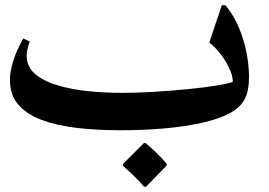

<svg xmlns="http://www.w3.org/2000/svg" viewBox="-20 -478 1029 734"><path d="M932 -184Q932 -131 915.5 -99Q899 -67 858 -45Q817 -23 752 -8.5Q687 6 607 13Q527 20 441 20Q351 20 274 11Q197 2 139.5 -19.5Q82 -41 50 -78Q18 -115 18 -172Q18 -205 30.5 -245Q43 -285 69 -331L94 -319Q82 -289 82 -265Q82 -223 114 -195.5Q146 -168 199.5 -152Q253 -136 317.5 -129.5Q382 -123 448 -123Q505 -123 570.5 -127Q636 -131 697 -137Q758 -143 804.5 -150.5Q851 -158 870 -165Q870 -188 857 -216Q844 -244 823.5 -271Q803 -298 780 -315L828 -458H842Q874 -419 894 -370.5Q914 -322 923 -273.5Q932 -225 932 -184ZM531 236Q512 214 492 194.5Q472 175 450 156V149L530 69H537Q558 87 578 106Q598 125 617 148V155L538 236Z"/></svg>

Font: Bona Nova
Style: Bold
Weight: 700
Designer: Mateusz Machalski
Foundry: Capitalics
Version: Version 4.001; ttfautohint (v1.8.3)